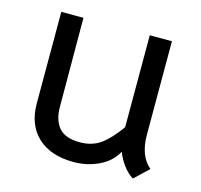

<svg xmlns="http://www.w3.org/2000/svg" viewBox="-81 -588 719 686"><g transform="rotate(15 278.5 -245.0)"><path d="M65 -161V-499H147L148 -171Q148 -121 171.5 -93.5Q195 -66 249 -66Q294 -66 325.5 -88.5Q357 -111 392 -160V-500H474V-154Q474 -76 518 -39L466 10Q446 -2 429 -25Q412 -48 403 -72Q381 -32 337.5 -12Q294 8 246 8Q161 8 113 -36.5Q65 -81 65 -161Z"/></g></svg>

Font: Bellota Text
Style: Bold
Weight: 700
Designer: Kemie Guaida
Foundry: Kemie Guaida
Version: Version 4.001